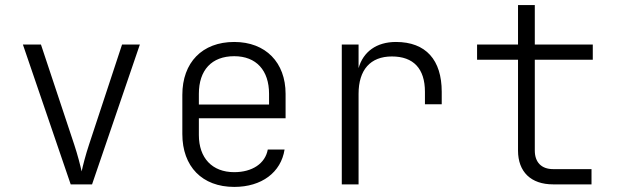

<svg xmlns="http://www.w3.org/2000/svg" viewBox="-20 -725 2440 755"><path d="M258 0H342L530 -550H460L330 -156C317 -117 306 -74 301 -51C296 -74 285 -117 272 -156L141 -550H70Z M901 10C1009 10 1085 -47 1099 -137H1033C1023 -82 972 -48 901 -48C814 -48 762 -104 762 -194V-260H1103V-356C1103 -479 1025 -560 901 -560C775 -560 697 -479 697 -352V-198C697 -70 775 10 901 10ZM762 -314V-356C762 -449 812 -504 901 -504C988 -504 1038 -448 1038 -356V-314Z M1324 0H1390V-356C1390 -450 1436 -503 1521 -503C1606 -503 1651 -455 1651 -364V-315H1717V-364C1717 -489 1655 -560 1537 -560C1460 -560 1408 -521 1390 -457V-550H1324Z M2155 0H2306V-60H2155C2109 -60 2083 -87 2083 -133V-490H2311V-550H2083V-705H2017V-550H1856V-490H2017V-133C2017 -49 2068 0 2155 0Z"/></svg>

Font: JetBrains Mono ExtraLight
Style: Regular
Weight: 240
Monospace: yes
Designer: Philipp Nurullin, Konstantin Bulenkov
Foundry: JetBrains
Version: Version 2.305